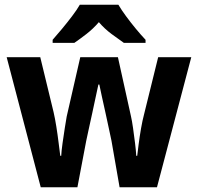

<svg xmlns="http://www.w3.org/2000/svg" viewBox="-20 -786 831 806"><path d="M448 -195Q445 -210 438 -242Q431 -274 423 -311.5Q415 -349 407.5 -381.5Q400 -414 397 -431H393Q389 -413 382 -380Q375 -347 367 -310Q359 -273 352 -241.5Q345 -210 342 -195L305 0H151L8 -546H149L205 -315Q211 -289 216.5 -254.5Q222 -220 226 -187Q230 -154 233 -132H237Q238 -152 242.5 -184.5Q247 -217 252 -248.5Q257 -280 260 -297L317 -546H475L530 -297Q534 -280 538.5 -248.5Q543 -217 547 -184.5Q551 -152 552 -132H556Q558 -149 562 -180.5Q566 -212 572 -246.5Q578 -281 585 -307L644 -546H783L639 0H482ZM477 -766Q490 -744 509.5 -717.5Q529 -691 550.5 -665Q572 -639 591 -619V-606H500Q477 -622 448 -643.5Q419 -665 395 -693Q371 -665 342.5 -643Q314 -621 292 -606H201V-619Q218 -638 240 -664.5Q262 -691 282.5 -718Q303 -745 315 -766Z"/></svg>

Font: Noto Sans Gujarati UI SemiCondensed
Style: Bold
Weight: 700
Width: 4
Designer: Jelle Bosma - Monotype Design Team, Universal Thirst
Foundry: Monotype Imaging Inc.
Version: Version 2.106; ttfautohint (v1.8.4.7-5d5b)